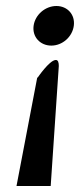

<svg xmlns="http://www.w3.org/2000/svg" viewBox="-20 -615 267 640"><path d="M226 -529C231 -566 205 -595 168 -595C131 -595 97 -566 92 -529C87 -492 114 -463 151 -463C188 -463 221 -492 226 -529ZM35 5H149L176 -395C176 -406 174 -416 165 -415C144 -413 106 -357 106 -357L104 -356Z"/></svg>

Font: Charger
Style: BdIt
Weight: 400
Designer: Jasper
Foundry: Cannot Into Space Fonts
Version: Version 0.98